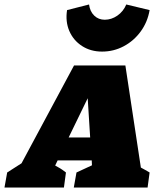

<svg xmlns="http://www.w3.org/2000/svg" viewBox="-97 -836 697 856"><path d="M531 -89Q542 -83 551 -78Q560 -73 570 -67L561 0H232L244 -67L313 -99L312 -121H160L149 -98Q163 -90 171 -85.5Q179 -81 197 -67L188 0H-77L-65 -67L-1 -108L233 -544H462ZM209 -223H305L294 -398ZM358 -606Q307 -606 268.5 -631Q230 -656 212 -698Q194 -740 202 -791L300 -816Q304 -785 323 -766.5Q342 -748 370 -748Q400 -748 426.5 -766.5Q453 -785 466 -816L570 -791Q561 -738 530.5 -696Q500 -654 455 -630Q410 -606 358 -606Z"/></svg>

Font: Piazzolla SC Black
Style: Italic
Weight: 900
Italic angle: -11.3°
Designer: Juan Pablo del Peral
Foundry: Huerta Tipografica
Version: Version 1.330